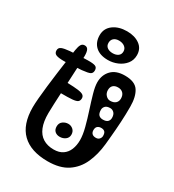

<svg xmlns="http://www.w3.org/2000/svg" viewBox="-223 -1097 1091 1205"><g transform="rotate(30 322.5 -494.0)"><path d="M312.5 -16Q251.5 -16 205 -31.5Q158.5 -47 126.8 -77.8Q95 -108.5 79 -155Q63 -201.5 63 -263.5Q63 -288.5 66.5 -329.8Q70 -371 75.8 -421Q81.5 -471 88.5 -523.5Q95.5 -576 102.2 -623.8Q109 -671.5 114.5 -707Q119 -735.5 127.2 -749.2Q135.5 -763 152.5 -763Q169.5 -763 177 -748.8Q184.5 -734.5 184.5 -705Q184.5 -682 182.8 -639.2Q181 -596.5 178.2 -544.8Q175.5 -493 173 -441Q170.5 -389 168.5 -346.5Q166.5 -304 166.5 -281Q166 -219.5 182.5 -179Q199 -138.5 231 -118.8Q263 -99 308.5 -99Q348 -99 373.5 -116.5Q399 -134 411.2 -164.2Q423.5 -194.5 423.5 -232.5Q423.5 -270.5 410.2 -321.2Q397 -372 379.5 -425.2Q362 -478.5 348.8 -525.2Q335.5 -572 335.5 -602Q335.5 -655.5 368.8 -690.2Q402 -725 466 -725Q539 -725 565.2 -684.5Q591.5 -644 591.5 -572Q591.5 -544 590.8 -516.5Q590 -489 588.5 -461.2Q587 -433.5 584.8 -405.5Q582.5 -377.5 580 -349Q577.5 -320.5 574.5 -291Q566.5 -213 538.5 -150.8Q510.5 -88.5 455.8 -52.2Q401 -16 312.5 -16ZM301.5 -187Q280.5 -187 266.8 -199Q253 -211 253 -234.5Q253 -259 270.5 -272Q288 -285 309.5 -285Q329.5 -285 344.5 -271.5Q359.5 -258 359.5 -235Q359.5 -213 342.2 -200Q325 -187 301.5 -187ZM213.5 -691Q254 -692 269.8 -685.5Q285.5 -679 285.5 -658Q285.5 -638.5 272 -631Q258.5 -623.5 213.5 -619Q188 -617 152.5 -615Q117 -613 91.5 -612Q49.5 -611.5 31.5 -618.8Q13.5 -626 13.5 -647Q13.5 -666.5 31.2 -674Q49 -681.5 88.5 -685Q115 -687.5 151.2 -689Q187.5 -690.5 213.5 -691ZM173.5 -505Q226 -503.5 253.8 -499.8Q281.5 -496 292 -488Q302.5 -480 302.5 -466Q302.5 -449 292.5 -440.8Q282.5 -432.5 253.8 -430Q225 -427.5 168.5 -428Q157.5 -428 145 -428.8Q132.5 -429.5 123.5 -431Q103.5 -434 95 -441.5Q86.5 -449 86.5 -466Q86.5 -487 96 -496Q105.5 -505 125.5 -505Q137.5 -505 150.2 -505Q163 -505 173.5 -505ZM480.5 -705Q492 -706 498.2 -696.5Q504.5 -687 504.5 -675Q504.5 -664 498.5 -654.5Q492.5 -645 479.5 -645Q478 -645 476 -645Q474 -645 472.5 -645Q457.5 -645 449.5 -655.5Q441.5 -666 441.5 -678Q441.5 -688 447.8 -696.2Q454 -704.5 467.5 -705Q470.5 -705 474 -705Q477.5 -705 480.5 -705ZM482.5 -416Q506 -416 516.8 -426.5Q527.5 -437 527.5 -454Q527.5 -477.5 515.8 -489.8Q504 -502 487.5 -502Q463.5 -502 452.5 -490.5Q441.5 -479 441.5 -464Q441.5 -438.5 452 -427.2Q462.5 -416 482.5 -416ZM462.5 -541Q488 -541 501.8 -553.5Q515.5 -566 515.5 -587Q515.5 -611 502.2 -625Q489 -639 465.5 -639Q443 -639 430.2 -627.2Q417.5 -615.5 417.5 -593Q417.5 -570.5 431.5 -555.8Q445.5 -541 462.5 -541ZM501.5 -295Q517.5 -295 526.5 -305.2Q535.5 -315.5 535.5 -328Q535.5 -349 526.5 -357.5Q517.5 -366 501.5 -366Q485 -366 474.8 -357.5Q464.5 -349 464.5 -330Q464.5 -313.5 473.8 -304.2Q483 -295 501.5 -295ZM322.5 -755.5Q264 -755.5 232.2 -785Q200.5 -814.5 200.5 -865.5Q200.5 -914.5 239.5 -943.5Q278.5 -972.5 338.5 -972.5Q394 -972.5 430.2 -946.5Q466.5 -920.5 466.5 -872.5Q466.5 -836.5 445.5 -810.2Q424.5 -784 391.5 -769.8Q358.5 -755.5 322.5 -755.5ZM327.5 -807.5Q351 -807.5 366.2 -818.5Q381.5 -829.5 381.5 -850.5Q381.5 -871.5 365.2 -884Q349 -896.5 323.5 -896.5Q299.5 -896.5 286 -884.2Q272.5 -872 272.5 -851.5Q272.5 -830 287.8 -818.8Q303 -807.5 327.5 -807.5Z"/></g></svg>

Font: Kablammo
Style: Regular
Weight: 400
Designer: Travis Kochel, Lizy Gershenzon, Daria Petrova, Ethan Cohen
Foundry: Vectro Type Foundry
Version: Version 1.002